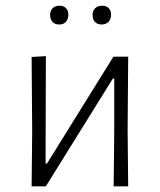

<svg xmlns="http://www.w3.org/2000/svg" viewBox="-20 -654 561 674"><path d="M141 -457 140 -80H145L378 -455H430L428 -199L430 0H379L381 -192V-378H376L141 0H91L93 -195L91 -454ZM220 -602Q220 -587 211.5 -577.5Q203 -568 188 -568Q173 -568 164.5 -577Q156 -586 156 -601Q156 -616 164.5 -625Q173 -634 189 -634Q203 -634 211.5 -625.5Q220 -617 220 -602ZM370 -602Q370 -587 361 -577.5Q352 -568 337 -568Q322 -568 313.5 -577Q305 -586 305 -601Q305 -616 314 -625Q323 -634 338 -634Q353 -634 361.5 -625.5Q370 -617 370 -602Z"/></svg>

Font: t
Style: Regular
Weight: 300
Designer: Juan Pablo del Peral
Foundry: Huerta Tipografica
Version: Version 2.004; ttfautohint (v1.8.1)